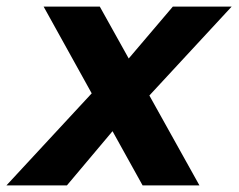

<svg xmlns="http://www.w3.org/2000/svg" viewBox="-54 -561 722 581"><path d="M78 -541 223.5 -278.5 -34.5 0H148.5L286.5 -164L377.5 0H549.5L398 -272L647 -541H469L335.5 -384L248 -541Z"/></svg>

Font: Monaspace Neon ExtraBold
Style: Italic
Weight: 800
Italic angle: -11°
Designer: Riley Cran & the Lettermatic Team
Foundry: Lettermatic
Version: Version 1.200 (Monaspace Neon)